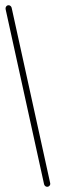

<svg xmlns="http://www.w3.org/2000/svg" viewBox="-20 -717 268 740"><path d="M13.2 -696.8Q17.6 -696.8 20.8 -693.8Q23.9 -690.9 24.9 -687L173.3 -11.7Q174.8 -5.9 171.1 -1.5Q167.5 2.9 161.6 2.9Q157.2 2.9 154.1 0Q150.9 -2.9 149.9 -6.8L1.5 -682.1Q0.5 -687.5 3.9 -692.1Q7.3 -696.8 13.2 -696.8Z"/></svg>

Font: Velvelyne Light
Style: Regular
Weight: 200
Designer: Manon Van der Borght et Mariel Nils
Foundry: Velvetyne
Version: Version 1.070